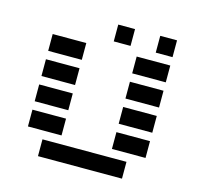

<svg xmlns="http://www.w3.org/2000/svg" viewBox="-117 -954 1113 1078"><g transform="rotate(15 439.5 -415.0)"><path d="M97.7 -585.9V-683.6H293V-585.9ZM585.9 -585.9V-683.6H781.2V-585.9ZM97.7 -439.5V-537.1H293V-439.5ZM585.9 -439.5V-537.1H781.2V-439.5ZM97.7 -293V-390.6H293V-293ZM585.9 -293V-390.6H781.2V-293ZM97.7 -146.5V-244.1H293V-146.5ZM585.9 -146.5V-244.1H781.2V-146.5ZM195.3 0V-97.7H683.6V0ZM683.6 -732.4V-830.1H781.2V-732.4ZM439.5 -732.4V-830.1H537.1V-732.4Z"/></g></svg>

Font: Trigram
Style: Regular
Weight: 400
Designer: GGBotNet
Foundry: GGBotNet
Version: 1.05